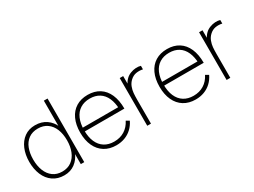

<svg xmlns="http://www.w3.org/2000/svg" viewBox="-52 -1294 2485 1882"><g transform="rotate(-30 1191.0 -352.5)"><path d="M275 15Q200.5 15 147.5 -22Q94.5 -59 67.2 -124Q40 -189 40 -271Q40 -351.5 67 -416Q94 -480.5 145.2 -517.8Q196.5 -555 267 -555Q340.5 -555 393 -518.8Q445.5 -482.5 472.2 -418.2Q499 -354 499 -271Q499 -189.5 472.5 -124.8Q446 -60 395.2 -22.5Q344.5 15 275 15ZM275 -27Q336.5 -27 379.8 -58.5Q423 -90 445 -145.2Q467 -200.5 467 -271Q467 -342.5 445 -397Q423 -451.5 379.8 -482.2Q336.5 -513 275 -513Q212.5 -513 169.8 -482Q127 -451 106 -396.2Q85 -341.5 85 -271Q85 -200.5 106.8 -145.2Q128.5 -90 171.2 -58.5Q214 -27 275 -27ZM467 0V-425H464V-720H506V0Z M863 15Q787 15 731.2 -19.5Q675.5 -54 645.8 -118.2Q616 -182.5 616 -270Q616 -358 645.8 -422.2Q675.5 -486.5 731 -520.8Q786.5 -555 863 -555Q940 -555 995.2 -520Q1050.5 -485 1079.8 -418.2Q1109 -351.5 1109 -258H1064V-272Q1062 -349.5 1038.2 -403.2Q1014.5 -457 970 -485Q925.5 -513 863 -513Q799.5 -513 754 -484.2Q708.5 -455.5 684.8 -401Q661 -346.5 661 -270Q661 -193.5 684.8 -139Q708.5 -84.5 754 -55.8Q799.5 -27 863 -27Q929.5 -27 980.2 -58.2Q1031 -89.5 1061 -149L1096 -129Q1074 -83 1039.5 -50.8Q1005 -18.5 960.2 -1.8Q915.5 15 863 15ZM643 -258V-300H1083V-258Z M1219 0V-540H1258V-411L1245 -428Q1253 -449 1265.8 -468.2Q1278.5 -487.5 1292 -500Q1313 -520.5 1343.2 -532.2Q1373.5 -544 1404.2 -545.8Q1435 -547.5 1459 -540V-500Q1420.5 -508.5 1384.2 -502.2Q1348 -496 1318 -468Q1291.5 -443.5 1279 -410.2Q1266.5 -377 1263.8 -344.5Q1261 -312 1261 -266V0Z M1761 15Q1685 15 1629.2 -19.5Q1573.5 -54 1543.8 -118.2Q1514 -182.5 1514 -270Q1514 -358 1543.8 -422.2Q1573.5 -486.5 1629 -520.8Q1684.5 -555 1761 -555Q1838 -555 1893.2 -520Q1948.5 -485 1977.8 -418.2Q2007 -351.5 2007 -258H1962V-272Q1960 -349.5 1936.2 -403.2Q1912.5 -457 1868 -485Q1823.5 -513 1761 -513Q1697.5 -513 1652 -484.2Q1606.5 -455.5 1582.8 -401Q1559 -346.5 1559 -270Q1559 -193.5 1582.8 -139Q1606.5 -84.5 1652 -55.8Q1697.5 -27 1761 -27Q1827.5 -27 1878.2 -58.2Q1929 -89.5 1959 -149L1994 -129Q1972 -83 1937.5 -50.8Q1903 -18.5 1858.2 -1.8Q1813.5 15 1761 15ZM1541 -258V-300H1981V-258Z M2117 0V-540H2156V-411L2143 -428Q2151 -449 2163.8 -468.2Q2176.5 -487.5 2190 -500Q2211 -520.5 2241.2 -532.2Q2271.5 -544 2302.2 -545.8Q2333 -547.5 2357 -540V-500Q2318.5 -508.5 2282.2 -502.2Q2246 -496 2216 -468Q2189.5 -443.5 2177 -410.2Q2164.5 -377 2161.8 -344.5Q2159 -312 2159 -266V0Z"/></g></svg>

Font: Manrope
Style: Regular
Weight: 400
Designer: Mikhail Sharanda
Foundry: Mikhail Sharanda
Version: Version 4.503